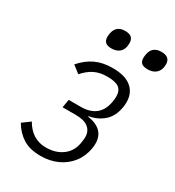

<svg xmlns="http://www.w3.org/2000/svg" viewBox="-207 -998 1029 1128"><g transform="rotate(30 307.0 -433.5)"><path d="M46 -102 98.5 -140.5Q124 -95.5 161 -72.5Q198 -49.5 245 -49.5Q311.5 -49.5 356.2 -82.5Q401 -115.5 411.5 -174L414.5 -194Q416.5 -205.5 416.5 -218Q416.5 -258 388.2 -280.8Q360 -303.5 302.5 -303.5H213L222.5 -359H303Q430 -359 451 -476.5Q455 -499.5 455 -515Q455 -555.5 431 -573.2Q407 -591 351.5 -591Q300 -591 263.2 -572Q226.5 -553 196 -517.5L146.5 -556Q188.5 -604 237.8 -627.2Q287 -650.5 354 -650.5Q438.5 -650.5 481.2 -615Q524 -579.5 524 -516.5Q524 -497 520.5 -479Q509.5 -416 470.5 -380.8Q431.5 -345.5 374 -334.5L368.5 -331Q487.5 -314 487.5 -215Q487.5 -199 484.5 -181Q474.5 -123 441 -80.2Q407.5 -37.5 356.5 -14.2Q305.5 9 243 9Q169 9 122.5 -20.8Q76 -50.5 46 -102ZM234 -794Q234 -805 236 -815.5Q246.5 -876 308 -876Q337.5 -876 351.5 -863.5Q365.5 -851 365.5 -825.5Q365.5 -816 364 -805.5Q359 -776 339 -761Q319 -746 288 -746Q260 -746 247 -758Q234 -770 234 -794ZM479 -792.5Q479 -801.5 481.5 -816.5Q492 -876 554.5 -876Q613.5 -876 613.5 -825Q613.5 -816.5 612 -806.5Q607 -777 586.2 -761.5Q565.5 -746 534 -746Q505 -746 492 -757.2Q479 -768.5 479 -792.5Z"/></g></svg>

Font: JuliaMono Light
Style: Italic
Weight: 300
Italic angle: -9°
Monospace: yes
Designer: cormullion
Foundry: corm
Version: Version 0.054; ttfautohint (v1.8.4)